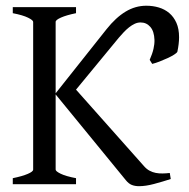

<svg xmlns="http://www.w3.org/2000/svg" viewBox="-20 -640 657 667"><path d="M24.4 0V-21Q57.6 -27.8 76.4 -35.9Q95.2 -43.9 95.2 -50.8V-564Q95.2 -569.8 77.4 -578.6Q59.6 -587.4 24.4 -594.2V-615.2H244.1V-594.2Q210.9 -587.4 192.1 -579.1Q173.3 -570.8 173.3 -564V-315.9L350.1 -538.6Q382.3 -579.1 416.3 -599.6Q450.2 -620.1 488.3 -620.1Q511.2 -620.1 531.7 -614Q552.2 -607.9 567.9 -594.7Q583.5 -581.5 592.8 -560.8Q602.1 -540 602.1 -510.7Q602.1 -488.3 596.2 -460.4Q594.7 -456.5 585.2 -450.4Q575.7 -444.3 562.5 -438.2Q549.3 -432.1 534.9 -426.5Q520.5 -420.9 508.8 -418L500 -432.1Q509.3 -453.1 513.2 -470.2Q517.1 -487.3 516.6 -501.5Q515.6 -531.2 502.2 -546.6Q488.8 -562 468.3 -562Q458 -562 448 -557.4Q438 -552.7 428.5 -545.2Q418.9 -537.6 409.9 -528.1Q400.9 -518.6 392.6 -508.8L244.1 -328.6L481 -62Q489.7 -52.2 499.8 -46.9Q509.8 -41.5 521.2 -39.3Q532.7 -37.1 544.9 -37.4Q557.1 -37.6 569.8 -39.1L573.2 -18.1Q544.4 -8.8 515.4 -1Q486.3 6.8 462.9 6.8Q448.7 6.8 437.7 2.4Q426.8 -2 417 -14.2L173.3 -312V-50.8Q173.3 -44.9 190.9 -36.4Q208.5 -27.8 244.1 -21V0Z"/></svg>

Font: Gentium Kaktovik
Style: Regular
Weight: 400
Designer: J. Victor Gaultney and Annie Olsen
Foundry: SIL International
Version: Version 1.102; 2013; Maintenance release